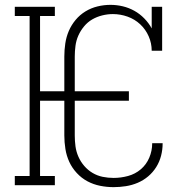

<svg xmlns="http://www.w3.org/2000/svg" viewBox="-20 -763 790 791"><path d="M448 8Q420 8 392.5 2.5Q365 -3 340.5 -16Q316 -29 296.5 -50Q277 -71 265.5 -96Q254 -121 249.5 -149Q245 -177 245 -205V-348H145V-38H206V0H41V-38H102V-697H41V-735H206V-697H145V-387H245V-530Q245 -557 249 -584Q253 -611 263.5 -635.5Q274 -660 291.5 -681Q309 -702 332 -716Q355 -730 381.5 -736.5Q408 -743 435 -743Q461 -743 486 -737Q511 -731 533.5 -718.5Q556 -706 574.5 -687Q593 -668 605 -646V-735H648V-554H605Q605 -585 592.5 -613.5Q580 -642 557.5 -663Q535 -684 505.5 -694.5Q476 -705 445 -705Q423 -705 401 -699.5Q379 -694 360 -683Q341 -672 326.5 -654.5Q312 -637 303 -617Q294 -597 291 -574.5Q288 -552 288 -530V-387H511V-348H288V-205Q288 -182 291 -160Q294 -138 303 -117.5Q312 -97 327 -79.5Q342 -62 361.5 -50.5Q381 -39 403 -34.5Q425 -30 448 -30Q478 -30 507.5 -38Q537 -46 560 -65.5Q583 -85 595 -113.5Q607 -142 607 -172V-173H650V-172Q650 -146 643.5 -121Q637 -96 623.5 -74.5Q610 -53 590.5 -36.5Q571 -20 547.5 -10Q524 0 498.5 4Q473 8 448 8Z"/></svg>

Font: Iosevka Etoile Extralight
Style: Regular
Weight: 200
Designer: Belleve Invis
Foundry: Belleve Invis
Version: Version 22.1.2; ttfautohint (v1.8.4)